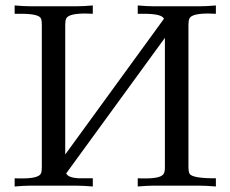

<svg xmlns="http://www.w3.org/2000/svg" viewBox="-20 -677 836 697"><path d="M763.7 0Q729 -2.9 708.5 -2.9H532.2Q514.6 -2.9 480 0V-29.8Q484.4 -29.8 494.1 -29.3Q502.9 -29.3 507.8 -29.3Q565.9 -29.3 574.7 -46.9Q578.6 -54.7 578.6 -68.8V-539.6L220.2 -47.4L220.7 -46.9Q227.5 -32.2 264.6 -29.8Q268.1 -29.3 316.9 -29.8V0Q282.2 -2.9 260.7 -2.9H85.9Q67.9 -2.9 33.2 0V-29.8Q37.6 -29.8 46.9 -29.3Q55.7 -29.3 60.5 -29.3Q119.6 -29.3 128.4 -46.9Q131.8 -53.7 131.8 -68.8V-588.4Q131.8 -603.5 128.4 -610.4Q120.1 -627 55.7 -627H33.2V-657.2Q67.4 -654.3 87.9 -654.3H260.7Q282.7 -654.3 316.9 -657.2V-627Q312.5 -627 303.5 -627.4Q294.4 -627.9 290 -627.9Q230 -627.9 220.7 -610.4Q216.8 -602.5 216.8 -588.4V-116.2L575.2 -608.9Q567.9 -627 502.4 -627H480V-657.2Q514.2 -654.3 534.7 -654.3H708.5Q729.5 -654.3 763.7 -657.2V-627Q759.3 -627 750.2 -627.4Q741.2 -627.9 736.3 -627.9Q676.8 -627.9 668 -610.4Q664.1 -602.5 664.1 -588.4V-68.8Q664.1 -54.7 668 -46.9Q676.8 -29.3 763.7 -29.8Z"/></svg>

Font: Kurinto Book Core
Style: Regular
Weight: 400
Designer: Kurinto was developed by Clint Goss from a range of fonts that are compatible with the SIL Open Font License Version 1.1
Foundry: Clinton F. Goss
Version: Version 2.196; July 25, 2020